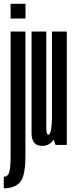

<svg xmlns="http://www.w3.org/2000/svg" viewBox="-34 -767 390 1016"><path d="M-14 229.5Q43.5 229.5 72 197.2Q100.5 165 100.5 57.5V-600H22V63Q22 129.5 13.2 149Q4.5 168.5 -14 168.5ZM22 -747V-669H101V-747Z M260 0H319.5V-600H241V-53.5ZM211 -600H133V-224Q133 -129.5 133 -62.2Q133 5 189.5 5Q230.5 5 255.2 -35.2Q280 -75.5 280 -134L241 -145Q241 -109.5 236.2 -82Q231.5 -54.5 222 -54.5Q211 -54.5 211 -90Q211 -125.5 211 -222Z"/></svg>

Font: Anybody UltraCondensed
Style: Regular
Weight: 400
Width: 1
Version: Version 1.113;gftools[0.9.25]